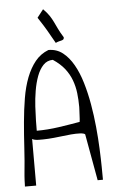

<svg xmlns="http://www.w3.org/2000/svg" viewBox="-55 -826 498 845"><g transform="rotate(-5 194.5 -403.5)"><path d="M175.8 -608.4Q211.9 -608.4 238.8 -587.4Q265.6 -566.4 285.6 -531.2Q305.7 -496.1 319.3 -450.2Q333 -404.3 341.8 -354Q350.6 -303.7 355.5 -252.4Q360.4 -201.2 362.3 -156.2Q364.3 -111.3 364.7 -75.2Q365.2 -39.1 365.2 -18.6H341.8L304.7 -224.6Q299.8 -229.5 282.7 -230.5Q265.6 -231.4 242.7 -229.5Q219.7 -227.5 192.9 -224.1Q166 -220.7 142.1 -219.2Q118.2 -217.8 98.6 -218.3Q79.1 -218.8 70.3 -224.6V-18.6H20.5Q20.5 -21.5 21 -29.8Q21.5 -38.1 21.5 -46.9Q21.5 -55.7 22.5 -63.5Q23.4 -71.3 23.4 -74.2Q29.3 -130.9 32.7 -189Q36.1 -247.1 41 -301.8Q45.9 -356.4 54.2 -406.2Q62.5 -456.1 78.1 -496.6Q93.8 -537.1 117.2 -565.9Q140.6 -594.7 175.8 -608.4ZM191.4 -563.5Q166 -563.5 148.9 -545.4Q131.8 -527.3 121.1 -498.5Q110.4 -469.7 104.5 -434.6Q98.6 -399.4 96.7 -365.7Q94.7 -332 94.2 -303.2Q93.8 -274.4 93.8 -258.8Q141.6 -258.8 191.4 -266.1Q241.2 -273.4 285.2 -281.2Q286.1 -285.2 286.6 -293.9Q287.1 -302.7 287.6 -313.5Q288.1 -324.2 288.6 -334Q289.1 -343.8 289.1 -346.7Q289.1 -378.9 285.6 -408.2Q282.2 -437.5 272 -465.3Q261.7 -493.2 242.7 -517.6Q223.6 -542 191.4 -563.5ZM168 -789.1Q185.5 -771.5 194.8 -757.3Q204.1 -743.2 210.9 -729Q217.8 -714.8 225.6 -698.2Q233.4 -681.6 248 -658.2Q248 -651.4 245.1 -648.9Q242.2 -646.5 236.8 -645Q231.4 -643.6 225.1 -642.1Q218.8 -640.6 210.9 -636.7Q198.2 -658.2 191.4 -670.9Q184.6 -683.6 178.2 -694.3Q171.9 -705.1 163.6 -718.3Q155.3 -731.4 140.6 -753.9Z"/></g></svg>

Font: Annie Use Your Telescope
Style: Regular
Weight: 400
Designer: Kimberly Geswein
Foundry: Kimberly Geswein
Version: Version 1.002 2001